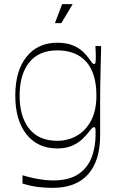

<svg xmlns="http://www.w3.org/2000/svg" viewBox="-20 -703 564 930"><path d="M235 207Q199 207 163 202.5Q127 198 89 186V146Q119 155 146 160.5Q173 166 196 168.5Q219 171 238 171Q313 171 358 141.5Q403 112 423 61.5Q443 11 443 -53Q443 -73 442 -80Q441 -87 436 -87Q431 -87 426 -82.5Q421 -78 409 -62Q398 -48 379 -29.5Q360 -11 330 2.5Q300 16 257 16Q163 16 108.5 -52Q54 -120 54 -240Q54 -360 108.5 -428Q163 -496 257 -496Q303 -496 333.5 -483Q364 -470 383 -451.5Q402 -433 412 -418Q423 -402 427 -397.5Q431 -393 436 -393Q441 -393 442.5 -400.5Q444 -408 444 -430Q444 -439 443.5 -452.5Q443 -466 442 -480H470Q469 -435 467.5 -382Q466 -329 465.5 -279Q465 -229 465 -192Q465 -162 465 -143Q465 -124 465 -103.5Q465 -83 465 -47Q465 76 406.5 141.5Q348 207 235 207ZM257 -21Q310 -21 353 -46Q396 -71 421.5 -119.5Q447 -168 447 -240Q447 -348 398 -403.5Q349 -459 257 -459Q168 -459 121.5 -400.5Q75 -342 75 -240Q75 -138 121.5 -79.5Q168 -21 257 -21ZM246 -591 281 -683H332L277 -591Z"/></svg>

Font: Ojuju ExtraLight
Style: Regular
Weight: 200
Designer: Chisaokwu Joboson, Mirko Velimirovic
Foundry: Udi Foundry
Version: Version 1.000